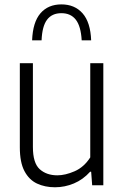

<svg xmlns="http://www.w3.org/2000/svg" viewBox="-20 -822 552 852"><path d="M224 9Q179.5 9 144.2 -7.5Q109 -24 88.5 -62.8Q68 -101.5 68 -168V-541.5H126V-169.5Q126 -98.5 156.2 -71.2Q186.5 -44 234.5 -44Q269.5 -44 311 -62Q352.5 -80 380.5 -123.5V-541.5H438.5V0H389L384.5 -60H380Q348.5 -25 308 -8Q267.5 9 224 9ZM122.5 -643Q125.5 -723.5 159.5 -763Q193.5 -802.5 252.5 -802.5Q311.5 -802.5 346.5 -762.8Q381.5 -723 384.5 -643H342.5Q339 -705.5 316.5 -734.5Q294 -763.5 252.5 -763.5Q210.5 -763.5 188.8 -734.5Q167 -705.5 164.5 -643Z"/></svg>

Font: Encode Sans SemiCondensed SemiCondensed Light
Style: Regular
Weight: 300
Width: 4
Designer: Multiple Designers
Foundry: Impallari Type
Version: Version 3.000; ttfautohint (v1.8.3) -l 8 -r 50 -G 200 -x 14 